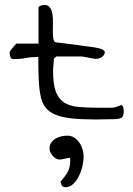

<svg xmlns="http://www.w3.org/2000/svg" viewBox="-20 -488 544 786"><path d="M136.7 -254.9Q109.4 -254.9 86.4 -250.5Q63.5 -246.1 36.1 -246.1Q25.4 -246.1 22.5 -254.4Q19.5 -262.7 19.5 -270.5V-275.4Q21.5 -279.3 25.9 -285.2Q30.3 -291 35.2 -296.4Q40 -301.8 43.5 -305.7Q46.9 -309.6 47.9 -309.6H137.7V-456.1Q137.7 -460 140.6 -461.9Q143.6 -463.9 147.9 -465.3Q152.3 -466.8 156.2 -467.3Q160.2 -467.8 162.1 -467.8Q177.7 -467.8 185.1 -456.5Q192.4 -445.3 194.8 -428.7Q197.3 -412.1 196.8 -392.6Q196.3 -373 196.3 -356.4Q196.3 -339.8 198.7 -327.6Q201.2 -315.4 210 -314.5Q217.8 -313.5 239.7 -311Q261.7 -308.6 285.6 -305.2Q309.6 -301.8 331.1 -298.8Q352.5 -295.9 362.3 -294.9Q364.3 -294.9 369.6 -293.5Q375 -292 381.3 -291Q387.7 -290 392.6 -288.1Q397.5 -286.1 399.4 -285.2Q401.4 -285.2 405.3 -281.2Q409.2 -277.3 409.2 -275.4Q409.2 -268.6 405.3 -262.7Q401.4 -256.8 395.5 -253.4Q389.6 -250 383.3 -248.5Q377 -247.1 371.1 -247.1Q369.1 -247.1 360.4 -248.5Q351.6 -250 342.3 -252Q333 -253.9 324.7 -255.4Q316.4 -256.8 314.5 -256.8H304.7Q295.9 -256.8 286.1 -256.8Q276.4 -256.8 266.6 -256.8H240.2Q233.4 -256.8 226.6 -256.8Q219.7 -256.8 214.8 -256.8H210L200.2 -247.1Q200.2 -246.1 200.2 -240.2Q200.2 -234.4 199.2 -226.6Q198.2 -218.8 197.8 -210.4Q197.3 -202.1 197.3 -197.3Q197.3 -144.5 208 -114.3Q218.8 -84 241.7 -68.8Q264.6 -53.7 300.3 -50.3Q335.9 -46.9 387.7 -46.9Q393.6 -46.9 403.3 -46.9Q413.1 -46.9 422.9 -46.9Q432.6 -46.9 439.5 -47.4Q446.3 -47.9 447.3 -47.9Q448.2 -47.9 452.1 -49.3Q456.1 -50.8 461.4 -52.2Q466.8 -53.7 470.2 -55.7Q473.6 -57.6 475.6 -57.6Q479.5 -57.6 481.9 -54.2Q484.4 -50.8 485.4 -45.9Q486.3 -41 486.3 -37.1V-30.3Q486.3 -14.6 479.5 -7.8Q472.7 -1 447.3 0H430.7Q418.9 0 406.7 0.5Q394.5 1 381.8 1H367.2Q311.5 1 272.5 -3.4Q233.4 -7.8 208 -18.1Q182.6 -28.3 168 -45.9Q153.3 -63.5 147 -91.8Q140.6 -120.1 138.7 -160.2Q136.7 -200.2 136.7 -254.9ZM227.5 255.9Q240.2 241.2 247.6 231Q254.9 220.7 259.8 210.4Q264.6 200.2 266.1 188Q267.6 175.8 267.6 158.2Q266.6 158.2 266.1 158.2Q265.6 158.2 263.7 158.2Q262.7 158.2 257.3 159.2Q252 160.2 245.6 161.6Q239.3 163.1 233.9 164.1Q228.5 165 227.5 165H222.7Q215.8 165 208.5 160.6Q201.2 156.2 195.3 149.4Q189.5 142.6 186 134.8Q182.6 127 182.6 121.1Q182.6 106.4 189.5 96.2Q196.3 85.9 207 79.6Q217.8 73.2 231 70.3Q244.1 67.4 255.9 67.4Q271.5 67.4 283.7 75.2Q295.9 83 304.7 95.7Q313.5 108.4 317.9 123.5Q322.3 138.7 322.3 154.3Q322.3 168.9 317.9 189.9Q313.5 210.9 304.2 230.5Q294.9 250 280.8 264.2Q266.6 278.3 248 278.3Q238.3 278.3 234.4 273.4Q230.5 268.6 227.5 255.9Z"/></svg>

Font: Swanky and Moo Moo
Style: Regular
Weight: 400
Designer: Kimberly Geswein
Foundry: Kimberly Geswein
Version: Version 1.002 2001